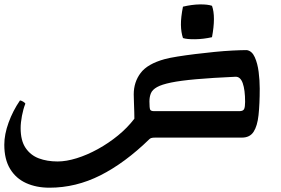

<svg xmlns="http://www.w3.org/2000/svg" viewBox="-20 -640 1305 893"><path d="M1188 -228Q1188 -156 1182.5 -105Q1177 -54 1159.5 -27Q1142 0 1105 0H702Q689 0 683.5 2Q678 4 675 7Q561 118 447 175.5Q333 233 210 233Q149 233 101.5 211.5Q54 190 27 145.5Q0 101 0 33Q0 -15 20 -70Q40 -125 73 -173Q80 -172 88 -167Q96 -162 98 -158Q88 -133 82 -101Q76 -69 76 -44Q76 14 99 48Q122 82 160.5 96.5Q199 111 248 111Q288 111 336.5 96Q385 81 435 53.5Q485 26 529 -10Q573 -46 605 -88Q605 -97 604.5 -118.5Q604 -140 603 -163.5Q602 -187 602 -201Q602 -258 634 -300.5Q666 -343 746 -365Q768 -371 805.5 -377Q843 -383 887.5 -388.5Q932 -394 977.5 -398.5Q1023 -403 1062.5 -405Q1102 -407 1128 -407Q1152 -403 1165 -374Q1178 -345 1183 -305.5Q1188 -266 1188 -228ZM697 -123H1093Q1111 -123 1115.5 -133Q1120 -143 1120 -166Q1120 -222 1109 -253Q1098 -284 1075 -283Q965 -278 892 -271.5Q819 -265 775.5 -256Q732 -247 710.5 -235Q689 -223 682 -206.5Q675 -190 675 -168Q675 -137 678.5 -130Q682 -123 697 -123ZM831 -463Q822 -490 821.5 -524.5Q821 -559 831 -609Q873 -619 909.5 -619.5Q946 -620 966 -613Q984 -563 966 -467Q926 -458 887.5 -457.5Q849 -457 831 -463Z"/></svg>

Font: Ruwudu SemiBold
Style: Regular
Weight: 600
Designer: Becca Hirsbrunner Spalinger
Foundry: SIL International
Version: Version 3.000